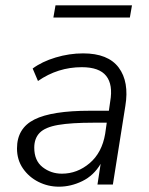

<svg xmlns="http://www.w3.org/2000/svg" viewBox="-20 -695 562 723"><path d="M202 8Q161 8 125 -10Q89 -28 66.5 -60.5Q44 -93 44 -136Q44 -212 109.5 -245Q175 -278 319 -278H390L395 -313Q406 -376 380 -409Q354 -442 288 -442Q198 -442 123 -390L103 -437Q138 -463 189.5 -478.5Q241 -494 293 -494Q387 -494 427 -440.5Q467 -387 452 -296L405 0H347L359 -78Q333 -34 290 -13Q247 8 202 8ZM213 -41Q271 -41 317.5 -80.5Q364 -120 376 -191L382 -233H333Q248 -233 199 -224.5Q150 -216 129.5 -195Q109 -174 109 -139Q109 -90 140.5 -65.5Q172 -41 213 -41ZM181 -629 189 -675H477L469 -629Z"/></svg>

Font: Nunito Sans Light
Style: Italic
Weight: 300
Italic angle: -9°
Designer: Vernon Adams
Foundry: Vernon Adams
Version: Version 3.006; ttfautohint (v1.8.3)